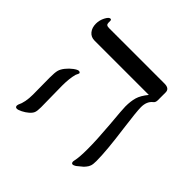

<svg xmlns="http://www.w3.org/2000/svg" viewBox="-157 -733 888 888"><g transform="rotate(45 287.5 -288.5)"><path d="M502.9 -477.1Q502.9 -461.4 493.2 -455.1Q470.2 -436.5 470.2 -398.9Q470.2 -371.1 482.9 -274.9Q501 -142.6 501 -77.1Q501 -56.2 497.3 -45.7Q493.7 -35.2 486.6 -26.9Q479.5 -18.6 478.8 -17.8Q478 -17.1 477.5 -16.6Q477.1 -16.1 476.3 -15.6Q475.6 -15.1 450.2 5.9Q439.9 12.2 435.1 12.2Q425.8 12.2 425.8 0L427.2 -8.3Q433.1 -33.7 433.1 -87.9Q433.1 -147.9 425.3 -240.7Q417 -333 417 -350.1Q417 -384.8 424.3 -409.9Q431.6 -435.1 456.1 -464.8H101.1Q77.6 -464.8 63.7 -481.7Q49.8 -498.5 49.8 -524.9Q49.8 -547.4 60.5 -568.1Q71.3 -588.9 81.1 -588.9Q87.9 -588.9 87.9 -580.1V-568.8Q87.9 -560.5 92.3 -556.9Q96.7 -553.2 107.9 -553.2H470.2Q502.9 -553.2 502.9 -527.8ZM158.2 -308.1Q158.2 -305.7 150.9 -291Q142.1 -258.8 142.1 -211.9L144 -71.8Q144 -47.4 139.6 -36.6Q135.3 -25.9 122.6 -14.9Q109.9 -3.9 93.8 4.2Q77.6 12.2 69.8 12.2Q59.1 12.2 59.1 1L60.5 -5.9Q76.2 -37.1 76.2 -86.9L75.2 -196.8Q75.2 -230.5 79.1 -244.9Q83 -259.3 95.7 -275.1Q108.4 -291 124.5 -303Q140.6 -314.9 148.9 -314.9Q151.9 -314.9 155 -313Q158.2 -311 158.2 -308.1Z"/></g></svg>

Font: Liberation Serif
Style: Regular
Weight: 400
Designer: Steve Matteson
Foundry: Ascender Corporation
Version: Version 2.1.5